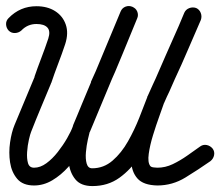

<svg xmlns="http://www.w3.org/2000/svg" viewBox="-23 -596 743 648"><path d="M6 -535Q45 -575 100 -575Q137 -575 163 -558.5Q189 -542 199 -513Q209 -484 197 -447Q186 -414 173.5 -381.5Q161 -349 150 -316Q150 -316 149.5 -315.5Q149 -315 149 -315Q149 -315 149 -314.5Q149 -314 149 -314Q132 -273 115 -232.5Q98 -192 82 -151Q79 -144 74.5 -124.5Q70 -105 68.5 -83Q67 -61 71.5 -45.5Q76 -30 92 -30Q113 -30 133.5 -45Q154 -60 172 -83Q190 -106 203.5 -129.5Q217 -153 223 -170Q223 -170 223 -170.5Q223 -171 223 -171Q223 -171 223 -171Q223 -171 223 -171Q238 -208 253.5 -245Q269 -282 284 -318Q284 -318 284 -318.5Q284 -319 284 -319Q284 -319 284 -319.5Q284 -320 284 -320Q311 -378 335.5 -437.5Q360 -497 384 -557Q389 -568 400.5 -573Q412 -578 423 -573Q435 -569 440 -557.5Q445 -546 440 -534Q415 -474 390.5 -413.5Q366 -353 339 -294Q339 -294 339 -294.5Q339 -295 339 -295Q339 -295 339 -295.5Q339 -296 339 -296Q324 -259 309 -222Q294 -185 279 -149Q279 -149 279 -149Q279 -149 279 -149Q279 -149 279 -149.5Q279 -150 279 -150Q269 -123 251 -92Q233 -61 208 -33Q183 -5 153.5 12.5Q124 30 92 30Q54 30 35 7.5Q16 -15 11 -48Q6 -81 11 -115.5Q16 -150 26 -174Q43 -215 60 -255.5Q77 -296 94 -337Q94 -337 93.5 -337Q93 -337 93 -336Q93 -336 93 -336Q93 -336 93 -336Q104 -368 116.5 -400.5Q129 -433 140 -466Q148 -491 137 -503Q126 -515 100 -515Q70 -515 49 -493Q40 -485 27.5 -484.5Q15 -484 6 -493Q-2 -502 -2.5 -514Q-3 -526 6 -535ZM440 -534Q400 -438 360 -342Q320 -246 280 -150Q280 -150 280 -150.5Q280 -151 280 -151Q280 -151 280 -151.5Q280 -152 280 -152Q278 -145 273.5 -125Q269 -105 267 -82.5Q265 -60 269.5 -44Q274 -28 288 -28Q327 -28 357 -54Q387 -80 409 -119Q431 -158 447 -198.5Q463 -239 474 -268Q474 -268 474 -270Q475 -271 475 -271Q484 -291 493.5 -312Q503 -333 513 -354Q536 -403 557 -453Q578 -503 599 -553Q604 -564 615.5 -568.5Q627 -573 639 -569Q650 -564 654.5 -552.5Q659 -541 655 -529Q633 -479 611.5 -428.5Q590 -378 567 -329Q558 -308 548.5 -287Q539 -266 529 -246Q529 -246 530 -247Q530 -248 530 -248Q515 -207 495 -159Q475 -111 447 -67.5Q419 -24 380 4Q341 32 289 32Q250 32 231.5 9.5Q213 -13 209 -46.5Q205 -80 210 -114.5Q215 -149 224 -172Q224 -172 224 -172.5Q224 -173 224 -173Q224 -173 224 -173.5Q224 -174 224 -174Q264 -269 304 -365Q344 -461 384 -557Q389 -569 400.5 -573.5Q412 -578 424 -573Q435 -568 440 -556.5Q445 -545 440 -534ZM639 -568Q650 -563 654.5 -551.5Q659 -540 654 -529Q623 -457 591.5 -385.5Q560 -314 528 -242Q528 -242 528.5 -242Q529 -242 529 -243Q529 -243 529 -243.5Q529 -244 529 -244Q525 -232 514.5 -203Q504 -174 493.5 -140Q483 -106 479 -77Q475 -48 484 -36Q487 -32 495.5 -31Q504 -30 508 -30Q535 -30 560 -42Q585 -54 608.5 -70.5Q632 -87 653 -102Q663 -109 675 -106.5Q687 -104 695 -94Q702 -84 699.5 -72Q697 -60 687 -52Q647 -24 603 3Q559 30 508 30Q461 29 441 6.5Q421 -16 420 -52Q419 -88 428.5 -128.5Q438 -169 451.5 -205Q465 -241 473 -264Q473 -264 473 -264.5Q473 -265 473 -265Q473 -265 473.5 -265.5Q474 -266 474 -266Q505 -338 536.5 -409.5Q568 -481 600 -553Q605 -564 616.5 -568.5Q628 -573 639 -568Z"/></svg>

Font: FRB American Cursive Guidelines Arrows
Style: Bold Italic
Weight: 700
Italic angle: -25°
Version: Version 2.0;Modular Font Editor K font №1